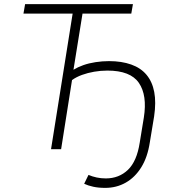

<svg xmlns="http://www.w3.org/2000/svg" viewBox="-20 -725 840 933"><path d="M491 188Q459 188 433.5 182.5Q408 177 389 168L410 125Q429 133 450 137.5Q471 142 494 142Q558 142 601.5 100.5Q645 59 659 -32L679 -154Q696 -262 655 -322Q614 -382 502 -382Q469 -382 437.5 -376.5Q406 -371 378.5 -361Q351 -351 330 -336L277 0H228L333 -659H94L102 -705H626L618 -659H381L337 -386Q358 -399 385 -408.5Q412 -418 444.5 -423Q477 -428 510 -428Q571 -428 617.5 -411.5Q664 -395 692 -361.5Q720 -328 729.5 -278Q739 -228 729 -160L708 -33Q697 39 666.5 88Q636 137 591 162.5Q546 188 491 188Z"/></svg>

Font: Nunito Sans 7pt SemiCondensed ExtraLight
Style: Italic
Weight: 250
Width: 4
Italic angle: -9°
Designer: Vernon Adams
Foundry: Vernon Adams
Version: Version 3.101;gftools[0.9.27]